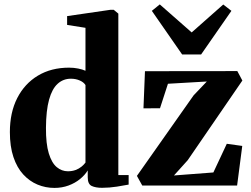

<svg xmlns="http://www.w3.org/2000/svg" viewBox="-20 -864 1168 894"><path d="M233.5 11Q192 11 154.8 -4.5Q117.5 -20 88.2 -51.8Q59 -83.5 42.5 -132.8Q26 -182 26 -249Q26 -340 60.2 -407.2Q94.5 -474.5 156.5 -511.8Q218.5 -549 301.5 -549Q324 -549 344.5 -544.8Q365 -540.5 378 -534.5V-734.5L292.5 -748V-789L495 -818.5H509.5L531 -800.5V-49H579V-4.5Q559.5 -0.5 524.2 5Q489 10.5 455.5 10.5Q425 10.5 406.8 1.8Q388.5 -7 388.5 -38.5V-70.5Q375.5 -49 352.5 -30.2Q329.5 -11.5 299 -0.2Q268.5 11 233.5 11ZM296 -66.5Q316 -66.5 332 -72.5Q348 -78.5 359.5 -88Q371 -97.5 378 -107V-468Q370 -481 351.5 -489.2Q333 -497.5 310 -497.5Q274.5 -497.5 248.5 -474Q222.5 -450.5 208.5 -400Q194.5 -349.5 194 -269Q193.5 -194.5 207.2 -149.8Q221 -105 244.2 -85.8Q267.5 -66.5 296 -66.5ZM943 -484.5 762 -474 725 -360 648 -359.5 655 -532.5 1085 -533 1108.5 -489 854 -118 790 -47 973.5 -61 1036 -194.5 1108 -184.5 1084 0H642.5L617.5 -45L881.5 -420ZM828 -610.5 687 -813.5 724 -843.5 872.5 -713 1019.5 -843 1057.5 -813.5 916.5 -610.5Z"/></svg>

Font: Merriweather 72pt ExtraBold
Style: Regular
Weight: 800
Version: Version 2.100